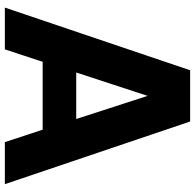

<svg xmlns="http://www.w3.org/2000/svg" viewBox="-26 -758 785 772"><g transform="rotate(90 366.0 -372.5)"><path d="M11 0H179L229 -152H502L552 0H721L469 -745H263ZM272 -287 366 -574 459 -287Z"/></g></svg>

Font: Plus Jakarta Sans ExtraBold
Style: Regular
Weight: 800
Designer: Gumpita Rahayu
Foundry: Tokotype
Version: Version 2.004; ttfautohint (v1.8.3)